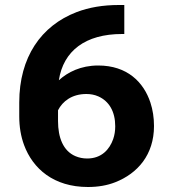

<svg xmlns="http://www.w3.org/2000/svg" viewBox="-20 -738 687 768"><path d="M215.4 -417C233.4 -534.3 321.2 -602 468.4 -602H477.2V-718H455.2C392.1 -718 335.8 -708.5 286.3 -689.5C144.6 -635.1 57 -509.4 57 -328V-273C57 -231 63.4 -192.7 76.2 -158C111.4 -63 194.8 10 332 10C372.3 10 408.6 3.7 440.9 -9C530.7 -44.2 596 -119.1 596 -234C596 -267.3 591.2 -298.5 581.7 -327.5C554.7 -409.6 488.8 -476 372.7 -476C303.3 -476 251.1 -449.5 215.4 -417ZM325.4 -362C343 -362 359 -358.8 373.2 -352.5C416.6 -333.3 440.9 -291.5 440.9 -233C440.9 -214.3 438.2 -197.2 432.7 -181.5C418.3 -140.6 386.5 -104 328.7 -104C311.8 -104 296.1 -107.2 281.4 -113.5C232.8 -134.5 212.1 -187.3 212.1 -254V-297C230.3 -332.9 267.8 -362 325.4 -362Z"/></svg>

Font: Asimov
Style: Wid
Weight: 500
Designer: Google
Version: Version 2.000980; 2014